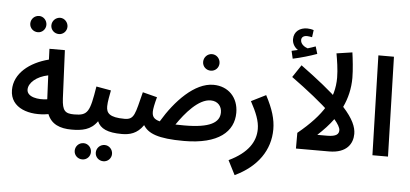

<svg xmlns="http://www.w3.org/2000/svg" viewBox="-64 -1015 2963 1388"><g transform="rotate(5 1417.0 -321.0)"><path d="M174 -675C205 -675 231 -701 231 -733C231 -766 205 -793 174 -793C140 -793 114 -766 114 -733C114 -701 140 -675 174 -675ZM327 -675C358 -675 384 -701 384 -733C384 -765 358 -793 327 -793C293 -793 267 -765 267 -733C267 -701 293 -675 327 -675Z M478 5C521 5 543 -19 543 -52C543 -83 525 -106 487 -106C421 -106 401 -125 396 -213L380 -563H268L271 -485C131 -449 24 -363 24 -243C24 -110 167 -68 302 -92C330 -21 393 5 478 5ZM136 -256C136 -304 191 -354 276 -371L284 -198C220 -188 136 -201 136 -256Z M727 213C759 213 785 187 785 155C785 122 759 95 727 95C693 95 667 122 667 155C667 187 693 213 727 213ZM574 213C606 213 632 187 632 155C632 122 606 95 574 95C540 95 514 122 514 155C514 187 540 213 574 213Z M477 5C552 5 618 -5 664 -72C686 -20 739 5 843 5C886 5 908 -19 908 -52C908 -83 891 -106 853 -106C742 -106 720 -137 720 -185C720 -219 731 -268 737 -302L630 -321C600 -134 587 -106 487 -106Z M1443 -507C1476 -507 1502 -533 1502 -566C1502 -599 1476 -627 1443 -627C1409 -627 1383 -599 1383 -566C1383 -533 1409 -507 1443 -507Z M1294 16C1546 16 1654 -84 1654 -220C1654 -330 1581 -407 1472 -407C1336 -407 1200 -264 1108 -110C1062 -122 1052 -143 1052 -176C1052 -195 1059 -231 1073 -282L968 -309C927 -149 925 -106 853 -106L843 5C898 5 954 -8 998 -73C1033 -16 1104 16 1294 16ZM1462 -293C1516 -293 1543 -255 1543 -213C1543 -139 1473 -96 1288 -96C1264 -96 1242 -96 1223 -97C1282 -184 1374 -293 1462 -293Z M1681 230C1844 153 1931 27 1931 -124C1931 -196 1909 -270 1858 -366L1752 -313C1795 -234 1819 -174 1819 -116C1819 -26 1768 59 1628 126Z M2026 -645C2084 -657 2154 -678 2200 -695L2184 -748C2167 -742 2148 -735 2127 -729C2105 -736 2075 -755 2075 -785C2075 -804 2089 -817 2115 -817C2127 -817 2139 -814 2152 -812L2159 -864C2145 -869 2126 -872 2112 -872C2060 -872 2016 -843 2016 -786C2016 -753 2035 -726 2058 -711C2046 -708 2033 -705 2013 -701Z M2326 -277 2380 -371C2314 -435 2221 -510 2094 -603L2034 -513C2150 -429 2256 -345 2326 -277Z M2517 -142C2517 -192 2492 -251 2420 -330C2451 -396 2468 -467 2468 -544C2468 -601 2458 -687 2452 -728L2338 -711C2346 -667 2358 -594 2358 -536C2358 -384 2285 -261 2106 -114V0H2346C2476 0 2517 -73 2517 -142ZM2251 -112C2294 -152 2333 -193 2364 -236C2391 -204 2407 -178 2407 -159C2407 -132 2391 -112 2322 -112Z M2661 0H2774L2754 -723H2641Z"/></g></svg>

Font: Noto Sans Arabic Cond SemBd
Style: Regular
Weight: 600
Width: 3
Designer: Monotype Design Team, Nadine Chahine, Nizar Qandah and Khaled Hosny
Foundry: Monotype Imaging Inc.
Version: Version 2.012